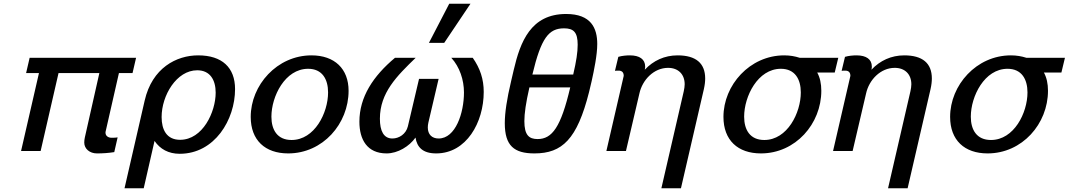

<svg xmlns="http://www.w3.org/2000/svg" viewBox="-20 -810 5733 1030"><path d="M691 -418 710 -500H139L120 -418H189L93 0H198L294 -418H513L435 -72C433 -65 432 -52 432 -45C432 -12 461 13 500 13C531 13 562 11 593 6L611 -73C603 -72 595 -71 587 -71H578C562 -71 546 -80 546 -98C546 -101 546 -103 547 -106L618 -418Z M648 200H751L809 -54C839 -10 884 15 944 15C1132 15 1241 -168 1241 -332C1241 -448 1171 -513 1043 -513C927 -513 796 -446 756 -270ZM847 -182C847 -298 927 -433 1038 -433C1107 -433 1137 -381 1137 -313C1137 -210 1068 -60 946 -60C874 -60 847 -114 847 -182Z M1325 -183C1325 -58 1402 13 1526 13C1712 13 1850 -146 1850 -323C1850 -441 1775 -513 1651 -513C1466 -513 1325 -353 1325 -183ZM1436 -184C1436 -293 1509 -441 1633 -441C1708 -441 1740 -386 1740 -314C1740 -205 1668 -59 1544 -59C1468 -59 1436 -113 1436 -184Z M2504 -790H2390L2281 -580H2363ZM1908 -157C1908 -62 1949 13 2054 13C2114 13 2176 -25 2209 -72C2217 -21 2247 13 2320 13C2482 13 2575 -153 2575 -317C2575 -385 2556 -443 2516 -500H2401C2446 -451 2469 -381 2469 -314C2469 -204 2424 -67 2333 -67C2297 -67 2275 -89 2275 -126C2275 -134 2276 -143 2278 -152L2333 -387H2228L2168 -132C2158 -91 2121 -67 2085 -67C2038 -67 2018 -108 2018 -173C2018 -313 2109 -402 2210 -500H2099C1982 -402 1908 -290 1908 -157Z M3154 -375C3167 -434 3184 -515 3184 -574C3184 -659 3151 -735 3017 -735C2827 -735 2771 -585 2736 -435L2722 -375C2699 -278 2688 -205 2688 -149C2688 -28 2738 13 2847 13C2996 13 3076 -63 3140 -316ZM2836 -410C2883 -607 2924 -658 3006 -658C3058 -658 3079 -636 3079 -570C3079 -530 3072 -483 3055 -410ZM3039 -341C2989 -128 2942 -64 2864 -64C2818 -64 2793 -85 2793 -160C2793 -201 2801 -258 2820 -341Z M3233 0H3338L3410 -308C3426 -382 3488 -446 3564 -446C3619 -446 3653 -411 3653 -358C3653 -347 3651 -334 3648 -320L3528 200H3633L3756 -332C3761 -354 3763 -373 3763 -389C3763 -471 3713 -513 3615 -513C3545 -513 3485 -485 3439 -436C3441 -444 3441 -452 3441 -453C3441 -492 3411 -513 3359 -513C3342 -513 3316 -511 3297 -505L3279 -430C3285 -431 3291 -431 3294 -431H3299C3314 -431 3326 -424 3326 -403Z M3861 -183C3861 -58 3938 13 4062 13C4248 13 4386 -146 4386 -323C4386 -361 4379 -394 4364 -421H4458L4477 -500H4270C4245 -508 4218 -513 4187 -513C4002 -513 3861 -353 3861 -183ZM3972 -184C3972 -293 4045 -441 4169 -441C4244 -441 4276 -386 4276 -314C4276 -205 4204 -59 4080 -59C4004 -59 3972 -113 3972 -184Z M4449 0H4554L4626 -308C4642 -382 4704 -446 4780 -446C4835 -446 4869 -411 4869 -358C4869 -347 4867 -334 4864 -320L4744 200H4849L4972 -332C4977 -354 4979 -373 4979 -389C4979 -471 4929 -513 4831 -513C4761 -513 4701 -485 4655 -436C4657 -444 4657 -452 4657 -453C4657 -492 4627 -513 4575 -513C4558 -513 4532 -511 4513 -505L4495 -430C4501 -431 4507 -431 4510 -431H4515C4530 -431 4542 -424 4542 -403Z M5077 -183C5077 -58 5154 13 5278 13C5464 13 5602 -146 5602 -323C5602 -361 5595 -394 5580 -421H5674L5693 -500H5486C5461 -508 5434 -513 5403 -513C5218 -513 5077 -353 5077 -183ZM5188 -184C5188 -293 5261 -441 5385 -441C5460 -441 5492 -386 5492 -314C5492 -205 5420 -59 5296 -59C5220 -59 5188 -113 5188 -184Z"/></svg>

Font: Perun Medium Italic
Style: Regular
Weight: 500
Italic angle: -12°
Foundry: Copyright (c) Stefan Peev, Context Ltd, 2016
Version: Version 1.026